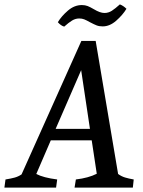

<svg xmlns="http://www.w3.org/2000/svg" viewBox="-51 -853 649 873"><path d="M47 -60 319 -667H384L486 -62Q501 -51 517.5 -46Q534 -41 557 -37L553 0H288L294 -37Q352 -44 389 -63L366 -215H180L114 -62Q146 -45 209 -37L204 0H-31L-26 -37Q-1 -41 15.5 -45.5Q32 -50 47 -60ZM358 -267 318 -534 202 -267ZM212 -752Q228 -779 257.5 -804.5Q287 -830 321 -830Q336 -830 347.5 -825.5Q359 -821 376 -811Q404 -794 424 -794Q442 -794 457.5 -804Q473 -814 494 -833Q510 -827 524 -813Q507 -785 477.5 -759Q448 -733 416 -733Q400 -733 388.5 -737.5Q377 -742 358 -752Q342 -761 332 -765Q322 -769 309 -769Q292 -769 276.5 -759.5Q261 -750 241 -732Q226 -736 212 -752Z"/></svg>

Font: Caladea
Style: Italic
Weight: 400
Italic angle: -9°
Designer: Carolina Giovagnoli and Andres Torresi
Foundry: Carolina Giovagnoli & Andres Torresi
Version: Version 1.001